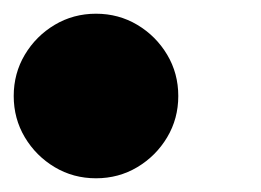

<svg xmlns="http://www.w3.org/2000/svg" viewBox="-50 -240 380 280"><path d="M-30 -100Q-30 -133 -13.8 -160.2Q2.5 -187.5 29.8 -203.8Q57 -220 90 -220Q123 -220 150.2 -203.8Q177.5 -187.5 193.8 -160.2Q210 -133 210 -100Q210 -67 193.8 -39.8Q177.5 -12.5 150.2 3.8Q123 20 90 20Q57 20 29.8 3.8Q2.5 -12.5 -13.8 -39.8Q-30 -67 -30 -100Z"/></svg>

Font: Besley* Fatface
Style: Italic
Weight: 900
Italic angle: -13°
Designer: Owen Earl
Foundry: indestructible type*
Version: Version 3.000; ttfautohint (v1.8.3)